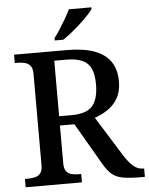

<svg xmlns="http://www.w3.org/2000/svg" viewBox="-61 -980 799 1030"><g transform="rotate(-5 338.5 -465.5)"><path d="M35 0V-45H52Q73 -45 90.5 -49.5Q108 -54 119 -68Q130 -82 130 -110V-603Q130 -632 118.5 -646Q107 -660 89.5 -664.5Q72 -669 52 -669H35V-714H319Q410 -714 468.5 -692Q527 -670 555 -627.5Q583 -585 583 -522Q583 -468 561.5 -431.5Q540 -395 506.5 -373Q473 -351 437 -339L570 -126Q596 -85 619.5 -65Q643 -45 673 -45H677V0H657Q596 0 559.5 -6.5Q523 -13 500 -32.5Q477 -52 455 -90L325 -314H247V-110Q247 -82 257.5 -68Q268 -54 285.5 -49.5Q303 -45 323 -45H338V0ZM313 -364Q396 -364 427.5 -402Q459 -440 459 -517Q459 -570 444.5 -602Q430 -634 397 -648.5Q364 -663 311 -663H247V-364ZM259 -784Q274 -803 290.5 -829Q307 -855 323 -882Q339 -909 349 -931H470V-921Q461 -908 442 -888Q423 -868 399 -846Q375 -824 350.5 -804.5Q326 -785 305 -771H259Z"/></g></svg>

Font: Noto Serif Hebrew Medium
Style: Regular
Weight: 500
Version: Version 2.003